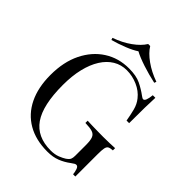

<svg xmlns="http://www.w3.org/2000/svg" viewBox="-254 -1057 1211 1211"><g transform="rotate(45 351.5 -451.0)"><path d="M376 -722Q441 -722 481 -702.5Q521 -683 556 -657Q569 -647 576 -647Q595 -647 601 -708H624Q622 -671 621 -618Q620 -565 620 -478H597Q590 -520 580 -559Q570 -598 547 -626Q518 -663 471 -683.5Q424 -704 374 -704Q324 -704 283.5 -679.5Q243 -655 214 -609Q185 -563 169.5 -498.5Q154 -434 154 -353Q154 -173 212 -89.5Q270 -6 392 -6Q428 -6 454.5 -16.5Q481 -27 496 -37Q515 -50 520 -61.5Q525 -73 525 -92V-188Q525 -229 517 -249Q509 -269 487.5 -276Q466 -283 424 -284V-304Q442 -303 466 -302.5Q490 -302 516.5 -301.5Q543 -301 565 -301Q598 -301 624.5 -302Q651 -303 669 -304V-284Q647 -283 636 -277Q625 -271 621.5 -253Q618 -235 618 -198V0H598Q597 -17 590.5 -37Q584 -57 571 -57Q565 -57 559 -54Q553 -51 538 -40Q505 -15 468 -0.5Q431 14 382 14Q279 14 205.5 -28.5Q132 -71 93 -151Q54 -231 54 -342Q54 -459 96 -544Q138 -629 210.5 -675.5Q283 -722 376 -722ZM370 -916Q393 -878 442.5 -842.5Q492 -807 557 -784L552 -770Q492 -783 434 -802Q376 -821 341 -840Q313 -821 265.5 -802Q218 -783 170 -770L165 -784Q230 -807 279.5 -842.5Q329 -878 352 -916Z"/></g></svg>

Font: Playfair Display
Style: Regular
Weight: 400
Designer: Claus Eggers Sørensen
Foundry: Claus Eggers Sørensen
Version: Version 1.203